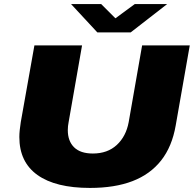

<svg xmlns="http://www.w3.org/2000/svg" viewBox="-20 -911 952 943"><path d="M422 12Q253 12 164 -51.5Q75 -115 75 -238Q75 -255 77 -273Q79 -291 82 -311L149 -688H383L317 -311Q315 -301 314 -291.5Q313 -282 313 -272Q313 -218 344 -187.5Q375 -157 436 -157Q508 -157 553.5 -199Q599 -241 612 -311L678 -688H912L843 -295Q825 -191 771.5 -123Q718 -55 631 -21.5Q544 12 422 12ZM801 -891 622 -752H458L329 -891H477L574 -794H510L642 -891Z"/></svg>

Font: Archivo SemiExpanded Black
Style: Italic
Weight: 900
Width: 6
Italic angle: -10°
Designer: Hector Gatti
Foundry: Omnibus-Type
Version: Version 2.001